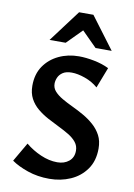

<svg xmlns="http://www.w3.org/2000/svg" viewBox="-99 -969 727 1044"><g transform="rotate(10 264.5 -447.0)"><path d="M365 -162Q365 -189 349 -209Q333 -229 306.5 -245Q280 -261 249 -276Q218 -291 186.5 -308Q155 -325 128.5 -347Q102 -369 86 -399Q70 -429 70 -470Q70 -534 100.5 -578.5Q131 -623 181.5 -647Q232 -671 293 -671Q331 -671 377 -662Q423 -653 459 -635L415 -521Q384 -548 343 -562.5Q302 -577 269 -577Q238 -577 220 -565Q202 -553 194.5 -535.5Q187 -518 187 -502Q187 -478 203 -460Q219 -442 245.5 -426.5Q272 -411 304 -396Q336 -381 367.5 -363Q399 -345 425.5 -321.5Q452 -298 468 -267.5Q484 -237 484 -195Q484 -127 451 -80.5Q418 -34 364.5 -10.5Q311 13 248 13Q183 13 128 -6Q73 -25 38 -50L99 -155Q136 -124 183 -103.5Q230 -83 275 -83Q314 -83 339.5 -104Q365 -125 365 -162ZM373 -731 272 -832 251 -907H330L462 -731ZM119 -731 251 -907H330L310 -834L208 -731Z"/></g></svg>

Font: Ysabeau Office
Style: Bold
Weight: 700
Designer: Christian Thalmann (Catharsis Fonts)
Version: Version 2.001;gftools[0.9.30]; featfreeze: tnum,lnum,ss02